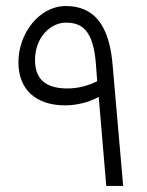

<svg xmlns="http://www.w3.org/2000/svg" viewBox="-20 -616 487 636"><path d="M307 -295 332 0H388L353 -401C345 -494 316 -596 198 -596C109 -596 41 -504 41 -410C41 -319 99 -267 196 -267C228 -267 272 -275 307 -295ZM298 -400 302 -347C270 -331 237 -323 203 -323C128 -323 96 -357 96 -417C96 -494 149 -541 198 -541C249 -541 290 -519 298 -400Z"/></svg>

Font: Noto Sans Syriac Light
Style: Regular
Weight: 300
Designer: Patrick Giasson and the Monotype Design Team
Foundry: Monotype Imaging Inc.
Version: Version 3.000